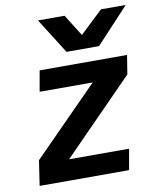

<svg xmlns="http://www.w3.org/2000/svg" viewBox="-87 -858 774 928"><g transform="rotate(-10 300.0 -394.5)"><path d="M50.5 -123 371.5 -448H111L129 -550H558L543 -457L194.5 -102H489L471 0H32ZM163 -789H293.5L360 -683L472 -789H593.5L432 -615.5H272.5Z"/></g></svg>

Font: JuliaMono BoldItalic
Style: Regular
Weight: 700
Italic angle: -9°
Monospace: yes
Designer: cormullion
Foundry: corm
Version: Version 0.049; ttfautohint (v1.8.4)